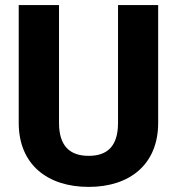

<svg xmlns="http://www.w3.org/2000/svg" viewBox="-20 -731 702 761"><path d="M447.8 -244.1C447.8 -152.3 406.2 -113.3 331.5 -113.3C256.8 -113.3 213.9 -152.3 213.9 -244.1V-710.9H54.2V-244.1C54.2 -79.1 168 9.8 331.5 9.8C494.1 9.8 606.9 -79.1 606.9 -244.1V-710.9H447.8Z"/></svg>

Font: Vazirmatn ExtraBold
Style: Regular
Weight: 800
Designer: Saber Rastikerdar
Foundry: Saber Rastikerdar
Version: Version 33.003